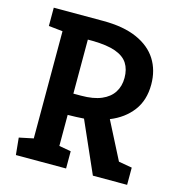

<svg xmlns="http://www.w3.org/2000/svg" viewBox="-104 -781 808 872"><g transform="rotate(15 300.5 -345.5)"><path d="M49 0 41 -80 108 -94V-598L42 -605V-691H275Q370 -691 433.5 -663Q497 -635 528.5 -585Q560 -535 560 -468Q560 -394 522 -344Q484 -294 419 -268L509 -92L572 -81V0H411L305 -240Q287 -239 268.5 -238Q250 -237 229 -237V-91L285 -81V0ZM229 -337H265Q323 -337 360.5 -353Q398 -369 416.5 -398Q435 -427 435 -466Q435 -506 417.5 -533.5Q400 -561 360 -575.5Q320 -590 251 -591H229Z"/></g></svg>

Font: Kreon Light SemiBold
Style: Regular
Weight: 600
Version: Version 2.002